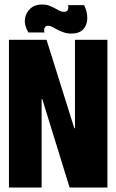

<svg xmlns="http://www.w3.org/2000/svg" viewBox="-20 -838 520 858"><path d="M20 0V-660H188L312 -265H315V-660H460V0H291L169 -395H166V0ZM299 -688Q280 -688 264.5 -693.5Q249 -699 236.5 -705.5Q224 -712 214 -717.5Q204 -723 196 -723Q184 -723 179.5 -714Q175 -705 179 -693H107Q88 -724 91.5 -752.5Q95 -781 115.5 -799.5Q136 -818 168 -818Q185 -818 199 -813Q213 -808 224.5 -801.5Q236 -795 246 -790Q256 -785 266 -785Q280 -785 283.5 -795Q287 -805 284 -815H356Q371 -784 370 -754.5Q369 -725 351.5 -706.5Q334 -688 299 -688Z"/></svg>

Font: Bricolage Grotesque 96pt ExtraBold Condensed
Style: Regular
Weight: 800
Width: 3
Version: Version 1.001;gftools[0.9.33.dev8+g029e19f]